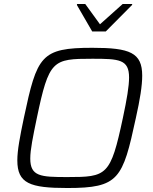

<svg xmlns="http://www.w3.org/2000/svg" viewBox="-20 -936 769 964"><path d="M366 -911 443 -778H511L643 -911L644 -916H596L482 -814L408 -916H367ZM318 8C577 8 596 -37 662 -343C683 -437 694 -505 694 -556C694 -672 632 -696 444 -696C185 -696 166 -656 100 -345C80 -250 67 -181 67 -131C67 -15 130 8 318 8ZM318 -47C184 -47 132 -50 132 -140C132 -184 145 -248 165 -344C226 -635 244 -641 444 -641C578 -641 628 -638 628 -547C628 -502 617 -438 597 -344C535 -53 517 -47 318 -47Z"/></svg>

Font: Saira UNSAM Light Italic
Style: Regular
Weight: 300
Italic angle: -12°
Designer: Hector Gatti with collaboration of the Omnibus-Type team
Foundry: Omnibus-Type
Version: Version 0.072;PS 000.072;hotconv 1.0.88;makeotf.lib2.5.64775